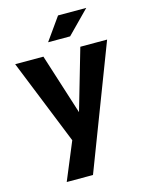

<svg xmlns="http://www.w3.org/2000/svg" viewBox="-130 -758 795 1045"><g transform="rotate(-15 267.0 -236.0)"><path d="M8 0ZM201 -4 8 -484H167L276 -142L375 -484H526L261 208H113ZM302 -680H461L336 -553H212Z"/></g></svg>

Font: Play
Style: Bold
Weight: 700
Designer: Jonas Hecksher (Cyrillic expansion: Cyreal)
Foundry: Jonas Hecksher, Playtype, e-types AS
Version: Version 2.101; ttfautohint (v1.5.65-e2d9)